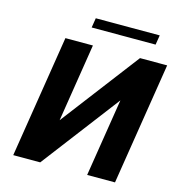

<svg xmlns="http://www.w3.org/2000/svg" viewBox="-123 -971 1004 1079"><g transform="rotate(15 378.5 -431.5)"><path d="M52 0H209L554 -453L482 0H644L757 -711H599L253 -257L325 -711H165ZM292 -807H664L673 -863H301Z"/></g></svg>

Font: Aerodynamic
Style: BdObl
Weight: 500
Designer: Google
Version: Version 2.000980; 2014